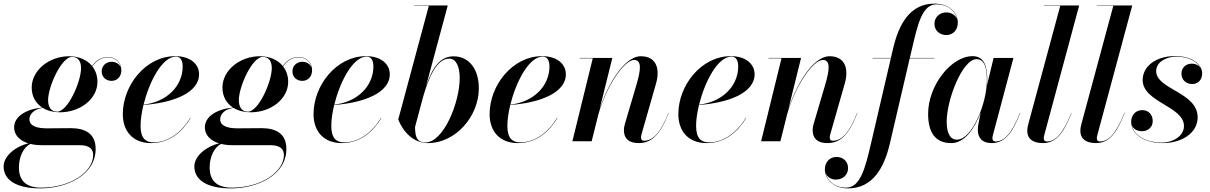

<svg xmlns="http://www.w3.org/2000/svg" viewBox="-75 -780 6680 1060"><path d="M256.5 -160C367 -160 463 -233 463 -328.5C463 -362 452.5 -391 434.5 -414C460 -447.5 486.5 -463 521.5 -463C557 -463 586 -442 592 -406.5C585 -427.5 563.5 -439 541.5 -439C512.5 -439 486.5 -419 486.5 -385.5C486.5 -353.5 511.5 -333.5 540.5 -333.5C574 -333.5 595 -359.5 595 -392C595 -437.5 562 -465 521.5 -465C485.5 -465 458 -449 433 -416C405 -450 360 -469.5 306.5 -469.5C196.5 -469.5 100 -392 100 -296.5C100 -247.5 122.5 -209.5 158.5 -186C72 -178.5 3 -138.5 3 -76.5C3 -35 33 -3.5 81.5 11.5C18.5 25.5 -55 77 -55 139C-55 208 5.5 260 147.5 260C291 260 453 188 453 42C453 -43 394.5 -72.5 315.5 -72.5C287 -72.5 219.5 -71.5 184.5 -71.5C136.5 -71.5 87.5 -80.5 87.5 -122C87.5 -148 110.5 -177 161 -184.5C187 -168.5 220 -160 256.5 -160ZM240.5 -163.5C206 -163.5 190.5 -191 190.5 -226.5C190.5 -301.5 264 -466 323 -466C357.5 -466 372.5 -439.5 372.5 -404C372.5 -329 299.5 -163.5 240.5 -163.5ZM29.5 144.5C29.5 83.5 56 32.5 92.5 14.5C111 19 131.5 21.5 154 21.5H364.5C413 21.5 439.5 39 439.5 75.5C439.5 168 316 256 152 256C67.5 256 29.5 216 29.5 144.5Z M701 -85C701 -118 707 -158.5 717 -200.5C883.5 -212.5 1024 -268.5 1024 -370C1024 -426.5 975.5 -470 892.5 -470C729.5 -470 603 -309 603 -150C603 -57.5 656.5 10 759 10C863 10 934.5 -56 977.5 -129L976 -130C927.5 -49.5 854.5 6 772 6C730.5 6 701 -15 701 -85ZM896.5 -467.5C925 -467.5 933.5 -440 933.5 -413C933.5 -307 847.5 -216.5 717.5 -202.5C749 -328.5 820 -467.5 896.5 -467.5Z M1309.5 -160C1420 -160 1516 -233 1516 -328.5C1516 -362 1505.5 -391 1487.5 -414C1513 -447.5 1539.5 -463 1574.5 -463C1610 -463 1639 -442 1645 -406.5C1638 -427.5 1616.5 -439 1594.5 -439C1565.5 -439 1539.5 -419 1539.5 -385.5C1539.5 -353.5 1564.5 -333.5 1593.5 -333.5C1627 -333.5 1648 -359.5 1648 -392C1648 -437.5 1615 -465 1574.5 -465C1538.5 -465 1511 -449 1486 -416C1458 -450 1413 -469.5 1359.5 -469.5C1249.5 -469.5 1153 -392 1153 -296.5C1153 -247.5 1175.5 -209.5 1211.5 -186C1125 -178.5 1056 -138.5 1056 -76.5C1056 -35 1086 -3.5 1134.5 11.5C1071.5 25.5 998 77 998 139C998 208 1058.5 260 1200.5 260C1344 260 1506 188 1506 42C1506 -43 1447.5 -72.5 1368.5 -72.5C1340 -72.5 1272.5 -71.5 1237.5 -71.5C1189.5 -71.5 1140.5 -80.5 1140.5 -122C1140.5 -148 1163.5 -177 1214 -184.5C1240 -168.5 1273 -160 1309.5 -160ZM1293.5 -163.5C1259 -163.5 1243.5 -191 1243.5 -226.5C1243.5 -301.5 1317 -466 1376 -466C1410.5 -466 1425.5 -439.5 1425.5 -404C1425.5 -329 1352.5 -163.5 1293.5 -163.5ZM1082.5 144.5C1082.5 83.5 1109 32.5 1145.5 14.5C1164 19 1184.5 21.5 1207 21.5H1417.5C1466 21.5 1492.5 39 1492.5 75.5C1492.5 168 1369 256 1205 256C1120.5 256 1082.5 216 1082.5 144.5Z M1754 -85C1754 -118 1760 -158.5 1770 -200.5C1936.5 -212.5 2077 -268.5 2077 -370C2077 -426.5 2028.5 -470 1945.5 -470C1782.5 -470 1656 -309 1656 -150C1656 -57.5 1709.5 10 1812 10C1916 10 1987.5 -56 2030.5 -129L2029 -130C1980.5 -49.5 1907.5 6 1825 6C1783.5 6 1754 -15 1754 -85ZM1949.5 -467.5C1978 -467.5 1986.5 -440 1986.5 -413C1986.5 -307 1900.5 -216.5 1770.5 -202.5C1802 -328.5 1873 -467.5 1949.5 -467.5Z M2292.5 -748 2123.5 -120C2151 -52 2207 10 2288 10C2439.5 10 2568.5 -136.5 2568.5 -292.5C2568.5 -398 2515 -469 2429 -469C2354 -469 2311.5 -406.5 2276.5 -302.5L2397 -750H2211V-748ZM2216.5 -79.5 2261.5 -247.5C2291.5 -349 2334.5 -456.5 2405 -456.5C2443 -456.5 2463 -412.5 2463 -349.5C2463 -215.5 2374.5 6.5 2273.5 6.5C2225 6.5 2216.5 -28 2216.5 -79.5Z M2726 -85C2726 -118 2732 -158.5 2742 -200.5C2908.5 -212.5 3049 -268.5 3049 -370C3049 -426.5 3000.5 -470 2917.5 -470C2754.5 -470 2628 -309 2628 -150C2628 -57.5 2681.5 10 2784 10C2888 10 2959.5 -56 3002.5 -129L3001 -130C2952.5 -49.5 2879.5 6 2797 6C2755.5 6 2726 -15 2726 -85ZM2921.5 -467.5C2950 -467.5 2958.5 -440 2958.5 -413C2958.5 -307 2872.5 -216.5 2742.5 -202.5C2774 -328.5 2845 -467.5 2921.5 -467.5Z M3197.5 -458 3085 0H3191.5L3228.5 -148.5C3271.5 -302.5 3371 -449 3425.5 -449C3471 -449 3461.5 -390.5 3439 -313L3376 -99.5C3372.5 -88.5 3369.5 -75 3369.5 -60.5C3369.5 -15 3397.5 10 3450.5 10C3524 10 3570.5 -38 3616.5 -156L3615 -156.5C3573.5 -50 3531.5 -3 3480.5 -3C3468 -3 3464 -10 3464 -21C3464 -26 3465 -33.5 3467 -39.5L3547 -319.5C3570.5 -402.5 3547 -469.5 3463 -469.5C3369 -469.5 3277 -305.5 3235.5 -177.5L3305.5 -460H3125.5V-458Z M3768 -85C3768 -118 3774 -158.5 3784 -200.5C3950.5 -212.5 4091 -268.5 4091 -370C4091 -426.5 4042.5 -470 3959.5 -470C3796.5 -470 3670 -309 3670 -150C3670 -57.5 3723.5 10 3826 10C3930 10 4001.5 -56 4044.5 -129L4043 -130C3994.5 -49.5 3921.5 6 3839 6C3797.5 6 3768 -15 3768 -85ZM3963.5 -467.5C3992 -467.5 4000.5 -440 4000.5 -413C4000.5 -307 3914.5 -216.5 3784.5 -202.5C3816 -328.5 3887 -467.5 3963.5 -467.5Z M4239.5 -458 4127 0H4233.5L4270.5 -148.5C4313.5 -302.5 4413 -449 4467.5 -449C4513 -449 4503.5 -390.5 4481 -313L4418 -99.5C4414.5 -88.5 4411.5 -75 4411.5 -60.5C4411.5 -15 4439.5 10 4492.5 10C4566 10 4612.5 -38 4658.5 -156L4657 -156.5C4615.5 -50 4573.5 -3 4522.5 -3C4510 -3 4506 -10 4506 -21C4506 -26 4507 -33.5 4509 -39.5L4589 -319.5C4612.5 -402.5 4589 -469.5 4505 -469.5C4411 -469.5 4319 -305.5 4277.5 -177.5L4347.5 -460H4167.5V-458Z M4742 -460V-458H4843L4732.5 17C4702.5 145 4675 256 4597 256C4530 256 4492.5 216 4483 175.5C4492 199.5 4516.5 211.5 4539.5 211.5C4576.5 211.5 4607 187 4607 148.5C4607 108 4577 86.5 4543.5 86.5C4507 86.5 4479 113 4479 155.5C4479 203 4519 260 4607 260C4743.5 260 4806.5 146 4838 11.5L4947.5 -458H5083.5V-460H4948L4961.5 -517C4991.5 -645.5 5016.5 -756 5094.5 -756C5164 -756 5201 -713.5 5209.5 -673C5200.5 -698 5174.5 -711.5 5149.5 -711.5C5113 -711.5 5084 -685.5 5084 -648.5C5084 -608 5116.5 -586.5 5149 -586.5C5186 -586.5 5213 -614 5213 -655.5C5213 -703 5172.5 -760 5084.5 -760C4948.5 -760 4887 -646.5 4855.5 -511.5L4843.5 -460Z M5375.5 -337C5375.5 -405 5363 -470 5295 -470C5174.5 -470 5049 -305.5 5049 -152.5C5049 -51.5 5086 10 5177 10C5250 10 5305.5 -69.5 5339 -158.5V-158L5326 -91.5C5324.5 -84.5 5323.5 -75 5323.5 -62.5C5323.5 -20 5346.5 10 5399 10C5472 10 5513 -43.5 5557.5 -156L5556 -156.5C5508 -36 5466 1 5421 1C5409 1 5404 -6 5404 -16C5404 -20.5 5404.5 -26 5406 -31.5L5520 -460H5410.5L5374 -309.5C5375 -319 5375.5 -328.5 5375.5 -337ZM5373.5 -338C5373.5 -210.5 5293 -9 5207.5 -9C5173 -9 5151.5 -41 5151.5 -108C5151.5 -231.5 5239 -453.5 5316.5 -453.5C5361 -453.5 5373.5 -403 5373.5 -338Z M5841 -156 5839.5 -156.5C5791 -36 5749.5 1 5704.5 1C5692 1 5687.5 -6 5687.5 -16C5687.5 -20 5688 -26 5689.5 -31.5L5883 -750H5687.5V-748H5778.5L5602.5 -96.5C5600 -87 5596.5 -73 5596.5 -56.5C5596.5 -16.5 5624 10 5682.5 10C5755 10 5796 -43.5 5841 -156Z M6134 -156 6132.5 -156.5C6084 -36 6042.5 1 5997.5 1C5985 1 5980.5 -6 5980.5 -16C5980.5 -20 5981 -26 5982.5 -31.5L6176 -750H5980.5V-748H6071.5L5895.5 -96.5C5893 -87 5889.5 -73 5889.5 -56.5C5889.5 -16.5 5917 10 5975.5 10C6048 10 6089 -43.5 6134 -156Z M6537 -132C6537 -271.5 6308 -286 6308 -387.5C6308 -439.5 6366.5 -467.5 6419 -467.5C6489 -467.5 6536 -438.5 6553 -404C6543.5 -419 6526 -428.5 6504.5 -428.5C6470.5 -428.5 6447.5 -404.5 6447.5 -374C6447.5 -336.5 6476 -316 6507 -316C6535.5 -316 6562 -335.5 6562 -375C6562 -419.5 6513 -470.5 6412.5 -470.5C6306 -470.5 6233.5 -413.5 6233.5 -338.5C6233.5 -215 6461.5 -193.5 6461.5 -84.5C6461.5 -24.5 6394 7.5 6340 7.5C6261 7.5 6185 -26.5 6173.5 -90.5C6180.5 -67.5 6203.5 -56 6230 -55.5C6261 -56 6289 -75.5 6289 -112C6289 -148 6265 -172 6231 -172C6193.5 -172 6170 -143 6170 -108C6170 -33.5 6250 10 6345.5 10C6447 10 6537 -44.5 6537 -132Z"/></svg>

Font: Bodoni* 96pt Medium
Style: Italic
Weight: 500
Italic angle: -13°
Version: Version 2.3